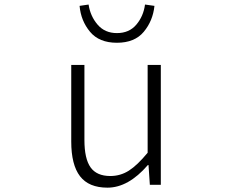

<svg xmlns="http://www.w3.org/2000/svg" viewBox="-20 -822 1040 854"><path d="M458 12.7Q375 12.7 335.9 -38.1Q296.9 -88.9 296.9 -192.4V-533.2H355.5V-199.2Q355.5 -116.2 382.8 -77.6Q410.2 -39.1 470.7 -39.1Q515.6 -39.1 553.2 -63Q590.8 -86.9 636.7 -142.6V-533.2H695.3V0H646.5L640.6 -87.9H637.7Q550.8 12.7 458 12.7ZM334 -795.9 374 -801.8Q381.8 -750 414.1 -712.4Q446.3 -674.8 500 -674.8Q554.7 -674.8 586.4 -712.4Q618.2 -750 625 -801.8L667 -795.9Q660.2 -729.5 619.6 -680.7Q579.1 -631.8 500 -631.8Q420.9 -631.8 380.4 -680.7Q339.8 -729.5 334 -795.9Z"/></svg>

Font: GenEi Gothic M Light
Style: Regular
Weight: 300
Designer: o_tamon (Modified); [Source Han Sans]
Ryoko NISHIZUKA  (kana & ideographs); Paul D. Hunt (Latin, Greek & Cyrillic); Wenl
Version: Version 1.1a;Original Version 1.004